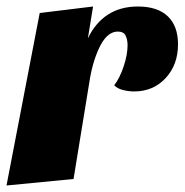

<svg xmlns="http://www.w3.org/2000/svg" viewBox="-23 -550 567 590"><path d="M-3 20 99 -510 263 -530 247 -432Q270 -480 308.5 -505Q347 -530 401 -530Q461 -530 492.5 -500Q524 -470 524 -414Q524 -351 486 -310Q448 -269 389 -269Q372 -269 354.5 -273.5Q337 -278 328 -288Q345 -310 357 -346Q369 -382 369 -411Q369 -428 363 -440.5Q357 -453 339 -453Q324 -453 311 -443Q298 -433 287 -413Q276 -393 266.5 -363.5Q257 -334 251 -294L203 0Z"/></svg>

Font: Sansita Swashed Light ExtraBold
Style: Regular
Weight: 800
Version: Version 1.003